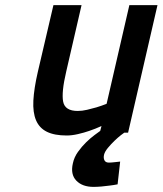

<svg xmlns="http://www.w3.org/2000/svg" viewBox="-20 -519 636 751"><path d="M440 202Q425 205 408 207Q394 209 377 210.5Q360 212 346 212Q302 212 278.5 187.5Q255 163 265 120Q270 96 285 75Q300 54 317 37.5Q334 21 349.5 9.5Q365 -2 372 -7L377 -26Q353 -15 329 -7Q309 0 285 5.5Q261 11 241 11Q193 11 163.5 -3.5Q134 -18 121 -48.5Q108 -79 110.5 -126Q113 -173 128 -238L189 -499H299L239 -239Q220 -158 227 -121.5Q234 -85 284 -85Q301 -85 320.5 -89.5Q340 -94 357 -99Q377 -105 397 -113L486 -499H596L481 0H466Q464 1 452.5 10Q441 19 427.5 32Q414 45 402 59.5Q390 74 387 86Q384 99 388.5 108Q393 117 406 117Q410 117 417 116.5Q424 116 432 115Q441 114 450 113Z"/></svg>

Font: Panefresco 750wt
Style: Italic
Weight: 750
Foundry: Campivisivi & Chank Co
Version: Version 1.000